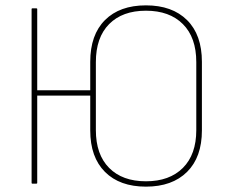

<svg xmlns="http://www.w3.org/2000/svg" viewBox="-20 -686 856 717"><path d="M525 11Q427 11 372 -44Q317 -99 317 -199V-455Q317 -556 372 -611Q427 -666 525 -666Q623 -666 678.5 -611Q734 -556 734 -455V-199Q734 -99 678.5 -44Q623 11 525 11ZM101 0Q98 0 98 -3V-652Q98 -655 101 -655H115Q119 -655 119 -652V-349H325V-329H119V-3Q119 0 115 0ZM525 -9Q613 -9 663 -59Q713 -109 713 -200V-454Q713 -546 663 -596Q613 -646 525 -646Q437 -646 387.5 -596Q338 -546 338 -454V-200Q338 -109 387.5 -59Q437 -9 525 -9Z"/></svg>

Font: Sofia Sans Semi Condensed Thin
Style: Regular
Weight: 250
Version: Version 4.100